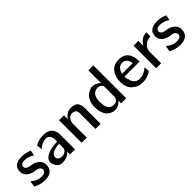

<svg xmlns="http://www.w3.org/2000/svg" viewBox="201 -1768 2855 2855"><g transform="rotate(-45 1629.0 -340.0)"><path d="M26 -38 42 -133Q46 -131 61.5 -119Q77 -107 94 -95.5Q111 -84 142.5 -74Q174 -64 209 -64Q258 -64 278.5 -83Q299 -102 299 -127Q299 -167 245 -187L224 -190Q203 -193 182 -197Q161 -201 132.5 -212.5Q104 -224 83 -240Q62 -256 47 -283Q32 -310 32 -345Q32 -413 76.5 -449.5Q121 -486 207 -486Q288 -486 369 -452L354 -367Q311 -394 277.5 -405.5Q244 -417 198 -417Q153 -417 135.5 -400Q118 -383 118 -361Q118 -339 134.5 -324.5Q151 -310 169.5 -305Q188 -300 220 -294Q252 -288 264 -285Q314 -270 350 -233Q386 -196 386 -139Q386 -69 342 -29.5Q298 10 210 10Q116 10 26 -38Z M740 -271V-312Q740 -364 716.5 -392.5Q693 -421 660 -421Q582 -421 520 -371L497 -352L490 -442Q574 -486 663 -486Q759 -486 803 -436.5Q847 -387 847 -306V0H742V-59Q682 10 578 10Q518 10 484.5 -33Q451 -76 451 -124Q451 -172 494 -205.5Q537 -239 600 -254Q663 -269 740 -271ZM555 -126Q555 -101 572.5 -83.5Q590 -66 617 -63Q626 -61 645 -61Q681 -64 710.5 -85Q740 -106 740 -151V-226Q661 -224 608 -198.5Q555 -173 555 -126Z M986 0V-475H1090V-389Q1140 -481 1238 -481Q1288 -481 1320 -466.5Q1352 -452 1365 -423.5Q1378 -395 1381.5 -372Q1385 -349 1385 -313V-308V0H1278V-317Q1278 -363 1260.5 -387.5Q1243 -412 1194 -412Q1168 -412 1148 -399.5Q1128 -387 1117 -367Q1106 -347 1101 -329.5Q1096 -312 1094 -294V-275V0Z M1497 -237Q1497 -318 1532 -381Q1567 -444 1626 -462Q1649 -481 1684 -481Q1760 -481 1818 -425V-690H1923V0H1816V-30Q1816 -34 1815.5 -42.5Q1815 -51 1815 -55Q1760 10 1681 10Q1651 10 1620.5 -3Q1590 -16 1561.5 -42.5Q1533 -69 1515 -119.5Q1497 -170 1497 -237ZM1605 -242Q1605 -60 1722 -60Q1775 -60 1795.5 -87.5Q1816 -115 1816 -144V-361Q1807 -382 1785 -397Q1763 -412 1734 -412Q1674 -412 1639.5 -368.5Q1605 -325 1605 -242Z M2031 -240Q2031 -344 2087 -415Q2143 -486 2253 -486Q2350 -486 2400.5 -424Q2451 -362 2451 -245H2132Q2132 -202 2146 -181Q2150 -130 2185 -95Q2220 -60 2271 -60Q2358 -60 2441 -132L2448 -48Q2367 10 2268 10Q2167 10 2099 -54Q2031 -118 2031 -240ZM2137 -300H2360Q2353 -358 2325 -387Q2297 -416 2254 -416Q2206 -416 2176 -381.5Q2146 -347 2137 -300Z M2553 0V-475H2654V-415V-369Q2677 -412 2720 -446Q2763 -480 2829 -481V-395Q2747 -393 2703.5 -348Q2660 -303 2658 -247V0Z M2872 -38 2888 -133Q2892 -131 2907.5 -119Q2923 -107 2940 -95.5Q2957 -84 2988.5 -74Q3020 -64 3055 -64Q3104 -64 3124.5 -83Q3145 -102 3145 -127Q3145 -167 3091 -187L3070 -190Q3049 -193 3028 -197Q3007 -201 2978.5 -212.5Q2950 -224 2929 -240Q2908 -256 2893 -283Q2878 -310 2878 -345Q2878 -413 2922.5 -449.5Q2967 -486 3053 -486Q3134 -486 3215 -452L3200 -367Q3157 -394 3123.5 -405.5Q3090 -417 3044 -417Q2999 -417 2981.5 -400Q2964 -383 2964 -361Q2964 -339 2980.5 -324.5Q2997 -310 3015.5 -305Q3034 -300 3066 -294Q3098 -288 3110 -285Q3160 -270 3196 -233Q3232 -196 3232 -139Q3232 -69 3188 -29.5Q3144 10 3056 10Q2962 10 2872 -38Z"/></g></svg>

Font: Coval
Style: Medium
Weight: 500
Foundry: Context Ltd
Version: Version 001.000